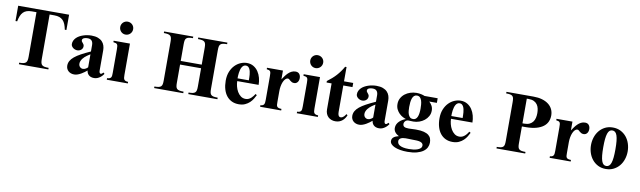

<svg xmlns="http://www.w3.org/2000/svg" viewBox="-48 -1400 7658 2298"><g transform="rotate(10 3780.5 -251.5)"><path d="M636.2 -502Q628.9 -539.6 617.7 -567.4Q606.4 -595.2 588.4 -613.5Q570.3 -631.8 544.7 -640.9Q519 -649.9 482.9 -649.9H425.8V-107.9Q425.8 -81.5 429.7 -64.2Q433.6 -46.9 444.3 -36.9Q455.1 -26.9 474.4 -22.9Q493.7 -19 524.9 -19V0H167V-19Q198.2 -19 217.5 -22.9Q236.8 -26.9 247.6 -36.9Q258.3 -46.9 262.2 -64.2Q266.1 -81.5 266.1 -107.9V-649.9H209Q173.3 -649.9 147.7 -640.9Q122.1 -631.8 104.5 -613.5Q86.9 -595.2 75.7 -567.4Q64.5 -539.6 57.1 -502H37.1V-688H655.8V-502Z M1195.8 -64Q1189.5 -54.7 1179 -42.5Q1168.5 -30.3 1153.8 -19.3Q1139.2 -8.3 1120.8 -0.7Q1102.5 6.8 1080.1 6.8Q1056.6 6.8 1040.3 0.2Q1023.9 -6.3 1013.2 -17.1Q1002.4 -27.8 996.8 -41.5Q991.2 -55.2 989.7 -68.8Q975.6 -57.1 958.3 -44.2Q940.9 -31.2 921.1 -20Q901.4 -8.8 880.4 -1.5Q859.4 5.9 838.9 5.9Q816.9 5.9 798.8 -0.7Q780.8 -7.3 767.6 -19.3Q754.4 -31.2 747.1 -47.9Q739.7 -64.5 739.7 -85Q739.7 -115.7 754.4 -142.3Q769 -168.9 799.6 -194.1Q830.1 -219.2 877.2 -244.9Q924.3 -270.5 989.7 -299.8V-377.9Q989.7 -411.1 974.1 -430.2Q958.5 -449.2 923.8 -449.2Q913.6 -449.2 902.1 -447.8Q890.6 -446.3 881.1 -442.1Q871.6 -438 865.2 -431.2Q858.9 -424.3 858.9 -414.1Q858.9 -403.8 864 -396.7Q869.1 -389.6 875.5 -382.6Q881.8 -375.5 887 -366.9Q892.1 -358.4 892.1 -345.2Q892.1 -331.1 886.5 -320.1Q880.9 -309.1 871.6 -301.3Q862.3 -293.5 850.1 -289.3Q837.9 -285.2 824.7 -285.2Q813 -285.2 799.6 -289.6Q786.1 -293.9 774.9 -302.5Q763.7 -311 756.3 -322.8Q749 -334.5 749 -349.1Q749 -371.6 758.1 -390.6Q767.1 -409.7 782.5 -425.3Q797.9 -440.9 818.8 -452.6Q839.8 -464.4 863.8 -472.4Q887.7 -480.5 913.3 -484.6Q939 -488.8 963.9 -488.8Q1010.7 -488.8 1042.7 -476.8Q1074.7 -464.8 1094.5 -444.3Q1114.3 -423.8 1123 -396.7Q1131.8 -369.6 1131.8 -339.8V-90.8Q1131.8 -76.7 1137 -67.1Q1142.1 -57.6 1151.4 -57.6Q1164.6 -57.6 1181.6 -78.1ZM989.7 -265.1Q983.4 -261.7 972.9 -255.1Q962.4 -248.5 950 -239.5Q937.5 -230.5 924.8 -219.2Q912.1 -208 902.1 -194.6Q892.1 -181.2 885.5 -165.8Q878.9 -150.4 878.9 -133.8Q878.9 -108.4 894 -93.3Q909.2 -78.1 931.6 -78.1Q940.9 -78.1 950.2 -81.5Q959.5 -85 967.3 -89.6Q975.1 -94.2 981 -99.4Q986.8 -104.5 989.7 -107.9Z M1440.9 -649.9Q1440.9 -633.3 1434.8 -618.9Q1428.7 -604.5 1418 -593.8Q1407.2 -583 1392.8 -576.9Q1378.4 -570.8 1361.8 -570.8Q1345.2 -570.8 1331.1 -576.9Q1316.9 -583 1306.4 -593.8Q1295.9 -604.5 1289.8 -618.9Q1283.7 -633.3 1283.7 -649.9Q1283.7 -666.5 1289.8 -680.7Q1295.9 -694.8 1306.4 -705.3Q1316.9 -715.8 1331.1 -721.9Q1345.2 -728 1361.8 -728Q1378.4 -728 1392.8 -721.9Q1407.2 -715.8 1418 -705.3Q1428.7 -694.8 1434.8 -680.7Q1440.9 -666.5 1440.9 -649.9ZM1234.9 0V-19Q1254.4 -19.5 1265.6 -24.2Q1276.9 -28.8 1282.5 -37.6Q1288.1 -46.4 1289.6 -60.1Q1291 -73.7 1291 -92.8V-377Q1291 -400.9 1289.3 -415.5Q1287.6 -430.2 1281.7 -438.5Q1275.9 -446.8 1264.6 -450.2Q1253.4 -453.6 1234.9 -456.1V-474.1H1433.1V-92.8Q1433.1 -73.7 1434.8 -60.1Q1436.5 -46.4 1442.4 -37.6Q1448.2 -28.8 1459.7 -24.2Q1471.2 -19.5 1490.7 -19V0Z M2225.6 0V-19Q2256.8 -19 2275.9 -22.9Q2294.9 -26.9 2305.4 -36.9Q2315.9 -46.9 2319.3 -64.2Q2322.8 -81.5 2322.8 -107.9V-331.1H2067.4V-107.9Q2067.4 -81.5 2070.8 -64.2Q2074.2 -46.9 2084.7 -36.9Q2095.2 -26.9 2114.3 -22.9Q2133.3 -19 2164.6 -19V0H1810.5V-19Q1841.8 -19 1860.8 -22.9Q1879.9 -26.9 1890.4 -36.9Q1900.9 -46.9 1904.3 -64.2Q1907.7 -81.5 1907.7 -107.9V-580.1Q1907.7 -606.4 1904.3 -623.8Q1900.9 -641.1 1890.4 -651.1Q1879.9 -661.1 1860.8 -665Q1841.8 -668.9 1810.5 -668.9V-688H2164.6V-668.9Q2133.3 -668.9 2114.3 -665Q2095.2 -661.1 2084.7 -651.1Q2074.2 -641.1 2070.8 -623.8Q2067.4 -606.4 2067.4 -580.1V-375H2322.8V-580.1Q2322.8 -606.4 2319.3 -623.8Q2315.9 -641.1 2305.4 -651.1Q2294.9 -661.1 2275.9 -665Q2256.8 -668.9 2225.6 -668.9V-688H2579.6V-668.9Q2548.3 -668.9 2529.3 -665Q2510.3 -661.1 2499.8 -651.1Q2489.3 -641.1 2485.8 -623.8Q2482.4 -606.4 2482.4 -580.1V-107.9Q2482.4 -81.5 2485.8 -64.2Q2489.3 -46.9 2499.8 -36.9Q2510.3 -26.9 2529.3 -22.9Q2548.3 -19 2579.6 -19V0Z M3035.6 -129.9Q3025.4 -108.9 3010.3 -83.7Q2995.1 -58.6 2972.2 -36.6Q2949.2 -14.6 2917 0.2Q2884.8 15.1 2839.8 15.1Q2792.5 15.1 2755.1 -2.7Q2717.8 -20.5 2691.9 -53.2Q2666 -85.9 2652.3 -132.6Q2638.7 -179.2 2638.7 -236.8Q2638.7 -299.8 2658.2 -346.9Q2677.7 -394 2708.7 -425.5Q2739.7 -457 2777.8 -472.9Q2815.9 -488.8 2852.5 -488.8Q2899.9 -488.8 2934.3 -468Q2968.8 -447.3 2991.2 -413.8Q3013.7 -380.4 3024.7 -338.6Q3035.6 -296.9 3035.6 -254.9H2775.4Q2775.9 -225.1 2784.2 -191.4Q2792.5 -157.7 2809.1 -128.9Q2825.7 -100.1 2850.8 -81.1Q2876 -62 2910.6 -62Q2930.2 -62 2946.3 -69.3Q2962.4 -76.7 2975.6 -88.1Q2988.8 -99.6 2999.3 -113.5Q3009.8 -127.4 3018.6 -141.1ZM2910.6 -288.1Q2910.6 -302.2 2910.4 -320.1Q2910.2 -337.9 2908.4 -356.7Q2906.7 -375.5 2902.8 -393.3Q2898.9 -411.1 2891.8 -425Q2884.8 -439 2873.8 -447.5Q2862.8 -456.1 2846.7 -456.1Q2830.1 -456.1 2818.1 -447.5Q2806.2 -439 2798.1 -424.8Q2790 -410.6 2785.2 -392.6Q2780.3 -374.5 2777.6 -356Q2774.9 -337.4 2774.2 -319.6Q2773.4 -301.8 2773.4 -288.1Z M3292.5 -474.1V-367.2Q3306.2 -387.7 3321.5 -409.2Q3336.9 -430.7 3355.2 -448.5Q3373.5 -466.3 3395.5 -477.5Q3417.5 -488.8 3444.3 -488.8Q3475.1 -488.8 3490.7 -469Q3506.3 -449.2 3506.3 -419.9Q3506.3 -405.3 3502.4 -392.6Q3498.5 -379.9 3491.2 -370.4Q3483.9 -360.8 3473.4 -355.5Q3462.9 -350.1 3449.7 -350.1Q3432.1 -350.1 3420.4 -356.4Q3408.7 -362.8 3400.4 -370.1Q3392.1 -377.4 3384.8 -383.8Q3377.4 -390.1 3368.7 -390.1Q3351.1 -390.1 3336.9 -375.2Q3322.8 -360.4 3312.7 -336.7Q3302.7 -313 3297.6 -283.7Q3292.5 -254.4 3292.5 -226.1V-92.8Q3292.5 -73.7 3293.5 -60.1Q3294.4 -46.4 3300.3 -37.6Q3306.2 -28.8 3318.6 -24.2Q3331.1 -19.5 3354.5 -19V0H3098.6V-19Q3115.2 -19.5 3125.5 -24.2Q3135.7 -28.8 3141.4 -37.6Q3147 -46.4 3148.7 -60.1Q3150.4 -73.7 3150.4 -92.8V-377Q3150.4 -400.9 3148.9 -415.5Q3147.5 -430.2 3142.1 -438.5Q3136.7 -446.8 3126.5 -450.2Q3116.2 -453.6 3098.6 -456.1V-474.1Z M3750.5 -649.9Q3750.5 -633.3 3744.4 -618.9Q3738.3 -604.5 3727.5 -593.8Q3716.8 -583 3702.4 -576.9Q3688 -570.8 3671.4 -570.8Q3654.8 -570.8 3640.6 -576.9Q3626.5 -583 3616 -593.8Q3605.5 -604.5 3599.4 -618.9Q3593.3 -633.3 3593.3 -649.9Q3593.3 -666.5 3599.4 -680.7Q3605.5 -694.8 3616 -705.3Q3626.5 -715.8 3640.6 -721.9Q3654.8 -728 3671.4 -728Q3688 -728 3702.4 -721.9Q3716.8 -715.8 3727.5 -705.3Q3738.3 -694.8 3744.4 -680.7Q3750.5 -666.5 3750.5 -649.9ZM3544.4 0V-19Q3564 -19.5 3575.2 -24.2Q3586.4 -28.8 3592 -37.6Q3597.7 -46.4 3599.1 -60.1Q3600.6 -73.7 3600.6 -92.8V-377Q3600.6 -400.9 3598.9 -415.5Q3597.2 -430.2 3591.3 -438.5Q3585.4 -446.8 3574.2 -450.2Q3563 -453.6 3544.4 -456.1V-474.1H3742.7V-92.8Q3742.7 -73.7 3744.4 -60.1Q3746.1 -46.4 3752 -37.6Q3757.8 -28.8 3769.3 -24.2Q3780.8 -19.5 3800.3 -19V0Z M4146.5 -81.1Q4139.2 -62.5 4127.7 -45.4Q4116.2 -28.3 4100.1 -14.6Q4084 -1 4062.7 7.1Q4041.5 15.1 4014.6 15.1Q3988.8 15.1 3966.3 6.8Q3943.8 -1.5 3927.5 -17.1Q3911.1 -32.7 3901.9 -55.7Q3892.6 -78.6 3892.6 -107.9V-423.8H3831.5V-441.9Q3862.8 -465.3 3889.4 -488.8Q3916 -512.2 3938.5 -537.1Q3960.9 -562 3980.5 -589.4Q4000 -616.7 4017.6 -647.9H4034.7V-474.1H4146.5V-423.8H4034.7V-102.1Q4034.7 -43 4069.3 -43Q4080.6 -43 4090.3 -48.3Q4100.1 -53.7 4107.7 -61.3Q4115.2 -68.8 4121.3 -77.4Q4127.4 -85.9 4131.3 -92.8Z M4659.7 -64Q4653.3 -54.7 4642.8 -42.5Q4632.3 -30.3 4617.7 -19.3Q4603 -8.3 4584.7 -0.7Q4566.4 6.8 4543.9 6.8Q4520.5 6.8 4504.2 0.2Q4487.8 -6.3 4477.1 -17.1Q4466.3 -27.8 4460.7 -41.5Q4455.1 -55.2 4453.6 -68.8Q4439.5 -57.1 4422.1 -44.2Q4404.8 -31.2 4385 -20Q4365.2 -8.8 4344.2 -1.5Q4323.2 5.9 4302.7 5.9Q4280.8 5.9 4262.7 -0.7Q4244.6 -7.3 4231.4 -19.3Q4218.3 -31.2 4210.9 -47.9Q4203.6 -64.5 4203.6 -85Q4203.6 -115.7 4218.3 -142.3Q4232.9 -168.9 4263.4 -194.1Q4293.9 -219.2 4341.1 -244.9Q4388.2 -270.5 4453.6 -299.8V-377.9Q4453.6 -411.1 4438 -430.2Q4422.4 -449.2 4387.7 -449.2Q4377.4 -449.2 4366 -447.8Q4354.5 -446.3 4345 -442.1Q4335.4 -438 4329.1 -431.2Q4322.8 -424.3 4322.8 -414.1Q4322.8 -403.8 4327.9 -396.7Q4333 -389.6 4339.4 -382.6Q4345.7 -375.5 4350.8 -366.9Q4356 -358.4 4356 -345.2Q4356 -331.1 4350.3 -320.1Q4344.7 -309.1 4335.4 -301.3Q4326.2 -293.5 4314 -289.3Q4301.8 -285.2 4288.6 -285.2Q4276.9 -285.2 4263.4 -289.6Q4250 -293.9 4238.8 -302.5Q4227.5 -311 4220.2 -322.8Q4212.9 -334.5 4212.9 -349.1Q4212.9 -371.6 4221.9 -390.6Q4231 -409.7 4246.3 -425.3Q4261.7 -440.9 4282.7 -452.6Q4303.7 -464.4 4327.6 -472.4Q4351.6 -480.5 4377.2 -484.6Q4402.8 -488.8 4427.7 -488.8Q4474.6 -488.8 4506.6 -476.8Q4538.6 -464.8 4558.3 -444.3Q4578.1 -423.8 4586.9 -396.7Q4595.7 -369.6 4595.7 -339.8V-90.8Q4595.7 -76.7 4600.8 -67.1Q4606 -57.6 4615.2 -57.6Q4628.4 -57.6 4645.5 -78.1ZM4453.6 -265.1Q4447.3 -261.7 4436.8 -255.1Q4426.3 -248.5 4413.8 -239.5Q4401.4 -230.5 4388.7 -219.2Q4376 -208 4366 -194.6Q4356 -181.2 4349.4 -165.8Q4342.8 -150.4 4342.8 -133.8Q4342.8 -108.4 4357.9 -93.3Q4373 -78.1 4395.5 -78.1Q4404.8 -78.1 4414.1 -81.5Q4423.3 -85 4431.2 -89.6Q4439 -94.2 4444.8 -99.4Q4450.7 -104.5 4453.6 -107.9Z M5173.8 -413.1H5081.5Q5101.6 -395 5115.7 -369.6Q5129.9 -344.2 5129.9 -311Q5129.9 -273.4 5112.8 -242.7Q5095.7 -211.9 5068.1 -189.9Q5040.5 -168 5005.6 -156Q4970.7 -144 4935.5 -144Q4922.4 -144 4906 -145Q4889.6 -146 4875 -146Q4864.3 -146 4855 -142.1Q4845.7 -138.2 4838.6 -131.1Q4831.5 -124 4827.6 -114.7Q4823.7 -105.5 4823.7 -95.2Q4823.7 -73.2 4840.1 -62.7Q4856.4 -52.2 4894.5 -52.2Q4900.4 -52.2 4911.6 -52.7Q4922.9 -53.2 4936 -53.7Q4949.2 -54.2 4962.2 -54.7Q4975.1 -55.2 4984.9 -55.2Q5043.5 -55.2 5080.3 -45.4Q5117.2 -35.6 5138.2 -18.6Q5159.2 -1.5 5167 21.5Q5174.8 44.4 5174.8 70.8Q5174.8 101.1 5161.1 128.9Q5147.5 156.7 5117.9 178Q5088.4 199.2 5041.3 212.2Q4994.1 225.1 4926.8 225.1Q4877.9 225.1 4838.4 218Q4798.8 210.9 4770.8 198.5Q4742.7 186 4727.3 168.7Q4711.9 151.4 4711.9 130.9Q4711.9 114.7 4718.3 103Q4724.6 91.3 4735.8 82.8Q4747.1 74.2 4762.2 68.4Q4777.3 62.5 4794.9 58.1Q4781.7 51.3 4770 42.7Q4758.3 34.2 4749.3 23.2Q4740.2 12.2 4735.1 -1.2Q4730 -14.6 4730 -30.8Q4730 -55.7 4740 -75.9Q4750 -96.2 4766.1 -111.8Q4782.2 -127.4 4802.2 -139.2Q4822.3 -150.9 4841.8 -158.2Q4824.7 -163.1 4802.2 -175Q4779.8 -187 4759.8 -206.5Q4739.7 -226.1 4725.8 -253.9Q4711.9 -281.7 4711.9 -318.8Q4711.9 -357.9 4729 -389.4Q4746.1 -420.9 4774.4 -442.9Q4802.7 -464.8 4839.4 -476.8Q4876 -488.8 4915.5 -488.8Q4930.2 -488.8 4944.6 -487.1Q4959 -485.4 4971.7 -482.7Q4984.4 -480 4995.4 -476.3Q5006.3 -472.7 5013.7 -469.2H5173.8ZM4993.7 -310.1Q4993.7 -333.5 4991.7 -359.6Q4989.7 -385.7 4982.9 -407.7Q4976.1 -429.7 4962.2 -443.8Q4948.2 -458 4924.8 -458Q4903.8 -458 4890.4 -445.8Q4877 -433.6 4869.4 -412.6Q4861.8 -391.6 4858.9 -364.3Q4856 -336.9 4856 -307.1Q4856 -285.2 4858.2 -261.2Q4860.4 -237.3 4867.7 -217.8Q4875 -198.2 4888.7 -185.5Q4902.3 -172.9 4925.8 -172.9Q4945.3 -172.9 4958.3 -183.3Q4971.2 -193.8 4979 -212.4Q4986.8 -231 4990.2 -256.1Q4993.7 -281.2 4993.7 -310.1ZM5092.8 119.1Q5092.8 97.2 5069.8 84.5Q5046.9 71.8 4993.7 71.8Q4980 71.8 4967.5 71.3Q4955.1 70.8 4941.7 70.6Q4928.2 70.3 4913.1 69.8Q4897.9 69.3 4879.4 69.3Q4841.8 69.3 4819.8 81.8Q4797.9 94.2 4797.9 117.2Q4797.9 131.8 4804.4 144.8Q4811 157.7 4827.1 167.5Q4843.3 177.2 4870.4 183.1Q4897.5 189 4938 189Q4962.9 189 4990 186Q5017.1 183.1 5040 175.3Q5063 167.5 5077.9 154.1Q5092.8 140.6 5092.8 119.1Z M5633.8 -129.9Q5623.5 -108.9 5608.4 -83.7Q5593.3 -58.6 5570.3 -36.6Q5547.4 -14.6 5515.1 0.2Q5482.9 15.1 5438 15.1Q5390.6 15.1 5353.3 -2.7Q5315.9 -20.5 5290 -53.2Q5264.2 -85.9 5250.5 -132.6Q5236.8 -179.2 5236.8 -236.8Q5236.8 -299.8 5256.3 -346.9Q5275.9 -394 5306.9 -425.5Q5337.9 -457 5376 -472.9Q5414.1 -488.8 5450.7 -488.8Q5498 -488.8 5532.5 -468Q5566.9 -447.3 5589.4 -413.8Q5611.8 -380.4 5622.8 -338.6Q5633.8 -296.9 5633.8 -254.9H5373.5Q5374 -225.1 5382.3 -191.4Q5390.6 -157.7 5407.2 -128.9Q5423.8 -100.1 5449 -81.1Q5474.1 -62 5508.8 -62Q5528.3 -62 5544.4 -69.3Q5560.5 -76.7 5573.7 -88.1Q5586.9 -99.6 5597.4 -113.5Q5607.9 -127.4 5616.7 -141.1ZM5508.8 -288.1Q5508.8 -302.2 5508.5 -320.1Q5508.3 -337.9 5506.6 -356.7Q5504.9 -375.5 5501 -393.3Q5497.1 -411.1 5490 -425Q5482.9 -439 5471.9 -447.5Q5460.9 -456.1 5444.8 -456.1Q5428.2 -456.1 5416.3 -447.5Q5404.3 -439 5396.2 -424.8Q5388.2 -410.6 5383.3 -392.6Q5378.4 -374.5 5375.7 -356Q5373 -337.4 5372.3 -319.6Q5371.6 -301.8 5371.6 -288.1Z M5971.2 -688H6300.3Q6358.9 -688 6404.8 -674.6Q6450.7 -661.1 6482.7 -636.7Q6514.6 -612.3 6531.5 -577.9Q6548.3 -543.5 6548.3 -501Q6548.3 -461.4 6533 -426.8Q6517.6 -392.1 6484.4 -366.7Q6451.2 -341.3 6398.7 -326.7Q6346.2 -312 6271.5 -312H6225.1V-103Q6225.1 -78.1 6228.8 -62Q6232.4 -45.9 6242.7 -36.4Q6252.9 -26.9 6271.5 -22.9Q6290 -19 6320.3 -19V0H5971.2V-19Q6002.4 -19 6021 -22.9Q6039.6 -26.9 6049.3 -36.9Q6059.1 -46.9 6062.3 -64.2Q6065.4 -81.5 6065.4 -107.9V-580.1Q6065.4 -606.4 6062.3 -623.8Q6059.1 -641.1 6049.3 -651.1Q6039.6 -661.1 6021 -665Q6002.4 -668.9 5971.2 -668.9ZM6379.4 -501Q6379.4 -529.3 6373.5 -556.2Q6367.7 -583 6352.8 -604Q6337.9 -625 6312.5 -637.5Q6287.1 -649.9 6248 -649.9H6225.1V-350.1H6248Q6286.6 -350.1 6312 -362.8Q6337.4 -375.5 6352.3 -396.2Q6367.2 -417 6373.3 -444.3Q6379.4 -471.7 6379.4 -501Z M6811 -474.1V-367.2Q6824.7 -387.7 6840.1 -409.2Q6855.5 -430.7 6873.8 -448.5Q6892.1 -466.3 6914.1 -477.5Q6936 -488.8 6962.9 -488.8Q6993.7 -488.8 7009.3 -469Q7024.9 -449.2 7024.9 -419.9Q7024.9 -405.3 7021 -392.6Q7017.1 -379.9 7009.8 -370.4Q7002.4 -360.8 6991.9 -355.5Q6981.4 -350.1 6968.3 -350.1Q6950.7 -350.1 6939 -356.4Q6927.2 -362.8 6918.9 -370.1Q6910.6 -377.4 6903.3 -383.8Q6896 -390.1 6887.2 -390.1Q6869.6 -390.1 6855.5 -375.2Q6841.3 -360.4 6831.3 -336.7Q6821.3 -313 6816.2 -283.7Q6811 -254.4 6811 -226.1V-92.8Q6811 -73.7 6812 -60.1Q6813 -46.4 6818.8 -37.6Q6824.7 -28.8 6837.2 -24.2Q6849.6 -19.5 6873 -19V0H6617.2V-19Q6633.8 -19.5 6644 -24.2Q6654.3 -28.8 6659.9 -37.6Q6665.5 -46.4 6667.2 -60.1Q6668.9 -73.7 6668.9 -92.8V-377Q6668.9 -400.9 6667.5 -415.5Q6666 -430.2 6660.6 -438.5Q6655.3 -446.8 6645 -450.2Q6634.8 -453.6 6617.2 -456.1V-474.1Z M7523.9 -236.8Q7523.9 -187.5 7509 -142.1Q7494.1 -96.7 7465.6 -61.8Q7437 -26.9 7395.5 -5.9Q7354 15.1 7300.8 15.1Q7247.6 15.1 7206.3 -5.9Q7165 -26.9 7136.5 -61.8Q7107.9 -96.7 7093 -142.1Q7078.1 -187.5 7078.1 -236.8Q7078.1 -286.1 7093 -331.5Q7107.9 -377 7136.5 -411.9Q7165 -446.8 7206.3 -467.8Q7247.6 -488.8 7300.8 -488.8Q7354 -488.8 7395.5 -467.8Q7437 -446.8 7465.6 -411.9Q7494.1 -377 7509 -331.5Q7523.9 -286.1 7523.9 -236.8ZM7375 -236.8Q7375 -295.4 7370.8 -336.4Q7366.7 -377.4 7357.7 -403.6Q7348.6 -429.7 7334.5 -441.4Q7320.3 -453.1 7300.8 -453.1Q7281.2 -453.1 7267.3 -441.4Q7253.4 -429.7 7244.4 -403.6Q7235.4 -377.4 7231.2 -336.4Q7227.1 -295.4 7227.1 -236.8Q7227.1 -178.2 7231.2 -137.2Q7235.4 -96.2 7244.4 -70.3Q7253.4 -44.4 7267.3 -32.7Q7281.2 -21 7300.8 -21Q7320.3 -21 7334.5 -32.7Q7348.6 -44.4 7357.7 -70.3Q7366.7 -96.2 7370.8 -137.2Q7375 -178.2 7375 -236.8Z"/></g></svg>

Font: Tai Heritage Pro
Style: Bold
Weight: 700
Designer: Faah Baccam, Walt Agee, Victor Gaultney, Annie Olsen, Eric Hays
Foundry: SIL International
Version: Version 2.600